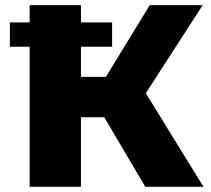

<svg xmlns="http://www.w3.org/2000/svg" viewBox="-20 -720 813 740"><path d="M18.1 -540V-633.8H94.2V-700.2H292V-633.8H412.1V-540H292V-423.8H388.2L557.1 -700.2H761.2L542 -360.8L764.2 0H540L381.8 -268.1H292V0H94.2V-540Z"/></svg>

Font: Montserrat ExtraBold
Style: Regular
Weight: 800
Designer: Julieta Ulanovsky
Foundry: Julieta Ulanovsky
Version: Version 9.000